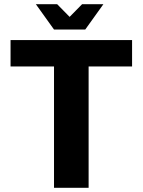

<svg xmlns="http://www.w3.org/2000/svg" viewBox="-20 -890 676 910"><path d="M606 -700V-575H400V0H236V-575H30V-700ZM470 -870 384 -750H236L150 -870H251L310 -810L369 -870Z"/></svg>

Font: Fivo Sans
Style: Regular
Weight: 700
Designer: Alexander Slobzheninov
Foundry: Alexander Slobzheninov
Version: 1.0